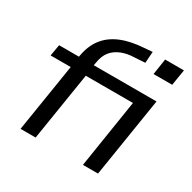

<svg xmlns="http://www.w3.org/2000/svg" viewBox="-157 -867 1027 1026"><g transform="rotate(30 357.0 -354.5)"><path d="M95 0 162 -420H38L50 -490H199L168 -464L173 -493Q184 -561 218.5 -606Q253 -651 311.5 -675.5Q370 -700 452 -705L501 -709L496 -639L433 -635Q388 -634 353 -620Q318 -606 296 -579.5Q274 -553 267 -507L260 -469L243 -490H651L573 0H480L546 -420H255L188 0ZM564 -609 579 -707H695L679 -609Z"/></g></svg>

Font: Nunito Sans 10pt Expanded
Style: Italic
Weight: 400
Width: 7
Italic angle: -9°
Designer: Vernon Adams
Foundry: Vernon Adams
Version: Version 3.101;gftools[0.9.27]